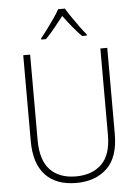

<svg xmlns="http://www.w3.org/2000/svg" viewBox="-62 -1089 759 1054"><g transform="rotate(-5 317.0 -562.5)"><path d="M549 -333Q549 -204 485 -143.5Q421 -83 316 -83Q205 -83 145.5 -146.5Q86 -210 86 -334V-807H124V-336Q124 -225 174.5 -172Q225 -119 317 -119Q406 -119 458.5 -170Q511 -221 511 -330V-807H549ZM336 -1042Q349 -1020 368.5 -991.5Q388 -963 408 -935.5Q428 -908 443 -891V-884H417Q392 -909 365.5 -941.5Q339 -974 318 -1003Q296 -975 269.5 -942Q243 -909 218 -884H192V-891Q208 -910 228.5 -937.5Q249 -965 268 -992.5Q287 -1020 299 -1042Z"/></g></svg>

Font: Noto Sans Telugu UI SemiCondensed ExtraLight
Style: Regular
Weight: 200
Width: 4
Designer: Jelle Bosma - Monotype Design Team
Foundry: Monotype Imaging Inc.
Version: Version 2.005; ttfautohint (v1.8.4.7-5d5b)